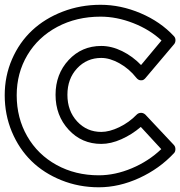

<svg xmlns="http://www.w3.org/2000/svg" viewBox="-32 -752 757 806"><path d="M-12.2 -352.1Q-12.2 -433.1 18.6 -503.7Q49.3 -574.2 102.8 -624.3Q156.2 -674.3 231 -703.1Q305.7 -731.9 390.1 -731.9Q475.1 -731.9 558.3 -696.5Q641.6 -661.1 698.2 -600.1Q704.6 -593.3 704.6 -583.5Q704.6 -573.7 699.2 -566.9L579.1 -424.8Q576.2 -420.9 571 -417.5Q565.9 -414.1 556.9 -415Q547.9 -416 540 -425.8Q510.3 -463.4 469.7 -486.1Q429.2 -508.8 393.1 -508.8Q332.5 -508.8 291.7 -465.1Q251 -421.4 251 -354Q251 -286.6 291.7 -242.4Q332.5 -198.2 393.1 -198.2Q427.2 -198.2 468.5 -218Q509.8 -237.8 542 -271Q548.8 -277.8 559.1 -278.3Q569.3 -278.8 578.1 -271L698.2 -143.1Q704.6 -135.7 704.3 -125.2Q704.1 -114.7 698.2 -108.9Q637.2 -43.5 552.5 -4.6Q467.8 34.2 382.8 34.2Q299.3 34.2 225.8 4.6Q152.3 -24.9 100.1 -75.9Q47.9 -127 17.8 -198.7Q-12.2 -270.5 -12.2 -352.1ZM38.1 -352.1Q38.1 -256.8 82.3 -179.9Q126.5 -103 205.3 -59.6Q284.2 -16.1 382.8 -16.1Q451.2 -16.1 521.5 -45.7Q591.8 -75.2 645 -126L559.1 -219.2Q521.5 -187 477.5 -167.5Q433.6 -147.9 393.1 -147.9Q311 -147.9 256.1 -207.5Q201.2 -267.1 201.2 -354Q201.2 -440.9 256.1 -500Q311 -559.1 393.1 -559.1Q436.5 -559.1 480.7 -537.4Q524.9 -515.6 560.1 -479L646 -582Q596.7 -627.9 527.3 -655Q458 -682.1 390.1 -682.1Q289.1 -682.1 208.5 -639.2Q127.9 -596.2 83 -520.8Q38.1 -445.3 38.1 -352.1Z"/></svg>

Font: Trueno ExtraBold Outline
Style: Regular
Weight: 800
Width: 6
Designer: Julieta Ulanovsky
Foundry: Julieta Ulanovsky
Version: Version 3.001b | FøM Fix